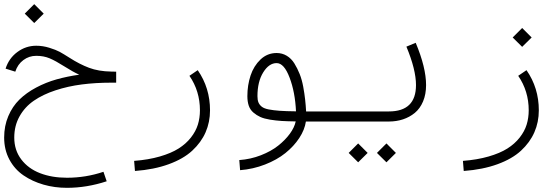

<svg xmlns="http://www.w3.org/2000/svg" viewBox="-26 -588 2697 929"><path d="M93.8 -522 139.6 -567.9 185.5 -522 139.6 -476.6ZM47.9 -241.2 1 -255.9Q17.1 -306.2 58.1 -336.4Q99.1 -366.7 149.4 -366.7Q181.2 -366.7 212.6 -356.9Q244.1 -347.2 262.7 -337.2Q281.2 -327.1 311 -308.1Q358.9 -277.3 404.8 -260Q450.7 -242.7 512.2 -241.7L536.1 -241.2V-188H511.7Q436.5 -188 369.9 -179.4Q303.2 -170.9 242.4 -150.9Q181.6 -130.9 137.9 -100.8Q94.2 -70.8 68.6 -25.1Q43 20.5 43 77.6Q43 138.7 76.9 183.3Q110.8 228 168 250Q225.1 272 297.9 272Q389.2 272 474.6 243.2L490.2 289.1Q394 320.8 297.9 320.8Q238.3 320.8 184.6 305.4Q130.9 290 87.9 260.7Q44.9 231.4 19.5 184.1Q-5.9 136.7 -5.9 77.6Q-5.9 21 14.2 -26.1Q34.2 -73.2 67.9 -106.2Q101.6 -139.2 148.9 -164.3Q196.3 -189.5 247.6 -203.9Q298.8 -218.3 357.4 -226.6Q327.1 -240.2 284.7 -267.1Q243.2 -293.5 214.4 -305.7Q185.5 -317.9 149.4 -317.9Q114.7 -317.9 87.2 -297.4Q59.6 -276.9 47.9 -241.2Z M890.6 -221.2 930.7 -248.5Q990.2 -162.6 990.2 -54.2Q990.2 2.9 968.8 52Q947.3 101.1 904.3 140.9Q861.3 180.7 790.5 206.5Q719.7 232.4 627 239.3L623 190.4Q692.4 185.1 747.3 169.2Q802.2 153.3 838.1 130.6Q874 107.9 897.7 77.6Q921.4 47.4 931.4 14.9Q941.4 -17.6 941.4 -54.2Q941.4 -147 890.6 -221.2Z M1406.2 -49.3Q1401.9 -142.1 1375.2 -212.4Q1348.6 -282.7 1312.5 -282.7Q1275.4 -282.7 1247.6 -237.8Q1219.7 -192.9 1219.7 -122.6Q1219.7 -104 1224.6 -92.3Q1229.5 -80.6 1240.5 -71.8Q1251.5 -63 1273.9 -58.6Q1296.4 -54.2 1326.9 -52Q1357.4 -49.8 1406.2 -49.3ZM1590.8 -48.8V0H1454.1Q1448.2 40 1421.9 80.1Q1395.5 120.1 1354.7 152.8Q1314 185.5 1256.3 208Q1198.7 230.5 1135.7 235.4L1131.8 186.5Q1186.5 182.6 1236.1 163.3Q1285.6 144 1319.8 116.9Q1354 89.8 1376.5 59.1Q1398.9 28.3 1404.8 -0.5Q1364.7 -1 1337.2 -2.7Q1309.6 -4.4 1280.8 -9Q1252 -13.7 1233.6 -22Q1215.3 -30.3 1200 -43.5Q1184.6 -56.6 1177.7 -76.4Q1170.9 -96.2 1170.9 -122.6Q1170.9 -175.8 1186.3 -222.4Q1201.7 -269 1234.6 -300.3Q1267.6 -331.5 1312.5 -331.5Q1339.4 -331.5 1361.6 -318.1Q1383.8 -304.7 1398.4 -281Q1413.1 -257.3 1424.1 -229.5Q1435.1 -201.7 1441.2 -168.2Q1447.3 -134.8 1450.4 -106.4Q1453.6 -78.1 1455.1 -48.8Z M1797.9 151.9 1843.8 106 1889.6 151.9 1843.8 197.3ZM1661.1 151.9 1707 106 1752.9 151.9 1707 197.3ZM1590.8 -48.8H1855.5Q1986.8 -48.8 1986.8 -176.3Q1986.8 -251 1940.4 -362.3L1985.4 -380.9Q2035.6 -261.2 2035.6 -176.3Q2035.6 -131.8 2021 -97.2Q2006.3 -62.5 1981 -41.7Q1955.6 -21 1923.8 -10.5Q1892.1 0 1855.5 0H1590.8Q1580.6 0 1573.5 -7.1Q1566.4 -14.2 1566.4 -24.4Q1566.4 -34.7 1573.5 -41.7Q1580.6 -48.8 1590.8 -48.8Z M2481.4 -221.2 2521.5 -248.5Q2581.1 -162.6 2581.1 -54.2Q2581.1 2.9 2559.6 52Q2538.1 101.1 2495.1 140.9Q2452.1 180.7 2381.3 206.5Q2310.5 232.4 2217.8 239.3L2213.9 190.4Q2283.2 185.1 2338.1 169.2Q2393.1 153.3 2429 130.6Q2464.8 107.9 2488.5 77.6Q2512.2 47.4 2522.2 14.9Q2532.2 -17.6 2532.2 -54.2Q2532.2 -147 2481.4 -221.2ZM2454.6 -406.7 2500.5 -452.6 2546.4 -406.7 2500.5 -361.3Z"/></svg>

Font: AzarMehrMonospaced
Style: SansRegular
Weight: 1
Designer: Amin Abedi
Version: Version 1.00